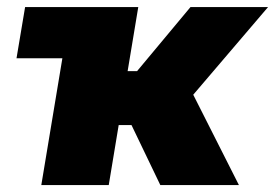

<svg xmlns="http://www.w3.org/2000/svg" viewBox="-20 -536 796 556"><path d="M27.8 -367.2 52.7 -515.6H380.4L349.6 -330.1H377L531.7 -515.6H756.3L539.6 -261.7L671.9 0H444.3L360.8 -173.8H323.7L294.9 0H99.6L160.6 -367.2Z"/></svg>

Font: Inter Display Black
Style: Italic
Weight: 900
Italic angle: -9.39999°
Designer: Rasmus Andersson
Foundry: rsms
Version: Version 4.000;git-a52131595